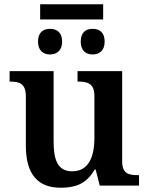

<svg xmlns="http://www.w3.org/2000/svg" viewBox="-20 -869 695 899"><path d="M168 -778H463V-849H168ZM214 -614C244 -614 271 -631 271 -674C271 -719 244 -734 214 -734C184 -734 158 -719 158 -674C158 -631 184 -614 214 -614ZM414 -614C444 -614 470 -631 470 -674C470 -719 444 -734 414 -734C383 -734 358 -719 358 -674C358 -631 383 -614 414 -614ZM264 10C327 10 383 -4 423 -75H428L447 0H631V-49H625C584 -49 552 -55 552 -113V-536H343V-487H346C387 -487 422 -480 422 -420V-223C422 -128 391 -67 318 -67C250 -67 231 -120 231 -207V-536H25V-487H27C74 -487 101 -476 101 -417V-187C101 -51 159 10 264 10Z"/></svg>

Font: Noto Serif Semi
Style: Regular
Weight: 600
Designer: Monotype Design Team
Foundry: Monotype Imaging Inc.
Version: Version 1.002